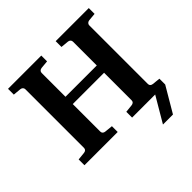

<svg xmlns="http://www.w3.org/2000/svg" viewBox="-212 -849 1192 1192"><g transform="rotate(-45 384.5 -252.5)"><path d="M738.8 0 641.1 166H553.2L650.9 0H448.2V-50.8L500 -56.2Q509.8 -57.1 515.9 -62.7Q522 -68.4 522 -78.1V-319.8H247.1V-78.1Q247.1 -68.4 253.2 -62.7Q259.3 -57.1 269 -56.2L321.8 -50.8V0H29.8V-50.8L82 -56.2Q91.8 -57.1 97.9 -62.7Q104 -68.4 104 -78.1V-592.8Q104 -602.5 97.7 -608.4Q91.3 -614.3 82 -615.2L29.8 -620.1V-670.9H321.8V-620.1L269 -615.2Q259.8 -614.3 253.4 -608.4Q247.1 -602.5 247.1 -592.8V-383.8H522V-592.8Q522 -602.5 515.6 -608.4Q509.3 -614.3 500 -615.2L448.2 -620.1V-670.9H738.8V-620.1L687 -615.2Q678.2 -614.3 671.6 -608.2Q665 -602.1 665 -592.8V-78.1Q665 -68.4 671.1 -62.7Q677.2 -57.1 687 -56.2L738.8 -50.8Z"/></g></svg>

Font: Veleka
Style: Bold
Weight: 700
Designer: Stefan Peev, Context Ltd, 2016; SIL International, 1997-2014.
Foundry: Stefan Peev, Context Ltd, 2016
Version: Version 1.000